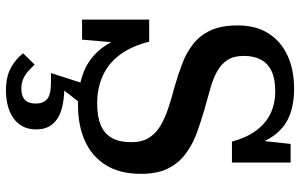

<svg xmlns="http://www.w3.org/2000/svg" viewBox="-206 -562 1032 661"><g transform="rotate(90 310.5 -231.0)"><path d="M335 -49Q380 -49 409.5 -61Q439 -73 454 -99Q469 -125 469 -167Q469 -203 454 -227Q439 -251 413 -266.5Q387 -282 353 -293.5Q319 -305 280 -315Q238 -327 199.5 -341.5Q161 -356 131 -379.5Q101 -403 84 -440Q67 -477 67 -533Q67 -595 94 -638Q121 -681 170 -704Q219 -727 285 -727Q339 -727 379.5 -710.5Q420 -694 447.5 -655.5Q475 -617 489 -552L460 -577L475 -715H539V-513H467Q454 -562 429.5 -595.5Q405 -629 371 -645.5Q337 -662 293 -662Q251 -662 224.5 -649.5Q198 -637 185 -613Q172 -589 172 -554Q172 -520 185.5 -498.5Q199 -477 223.5 -463Q248 -449 281 -439.5Q314 -430 354 -419Q396 -407 436 -392.5Q476 -378 508.5 -354Q541 -330 559.5 -293Q578 -256 578 -200Q578 -127 548 -79Q518 -31 465 -7Q412 17 341 17Q279 17 229 -2Q179 -21 144.5 -66Q110 -111 96 -187L130 -159L116 3H47V-228H123Q138 -168 167.5 -128Q197 -88 240 -68.5Q283 -49 335 -49ZM345 -5 280 79 278 64Q325 64 357.5 74Q390 84 407.5 105.5Q425 127 425 161Q425 189 414 208.5Q403 228 384.5 240.5Q366 253 342 259Q318 265 291 265Q244 265 213 248Q182 231 163 206L202 166Q211 176 223 187Q235 198 250 205Q265 212 285 212Q310 212 323 200Q336 188 336 162Q336 137 321 123.5Q306 110 261 110H231L268 -5Z"/></g></svg>

Font: Roboto Serif SemiCondensed Medium
Style: Regular
Weight: 500
Width: 4
Designer: Greg Gazdowicz
Foundry: Commercial Type
Version: Version 1.007